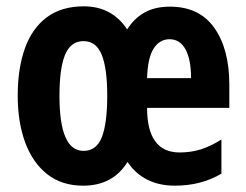

<svg xmlns="http://www.w3.org/2000/svg" viewBox="-20 -577 778 607"><path d="M517 -556Q610 -556 657.5 -489Q705 -422 705 -309V-236H445Q445 -95 548 -95Q583 -95 614 -104.5Q645 -114 680 -136V-28Q616 10 533 10Q434 10 383 -65Q337 10 243 10Q175 10 129 -26.5Q83 -63 59.5 -127Q36 -191 36 -275Q36 -360 58.5 -423.5Q81 -487 127.5 -522Q174 -557 245 -557Q334 -557 382 -484Q405 -520 438 -538Q471 -556 517 -556ZM516 -453Q485 -453 466 -424Q447 -395 445 -330H584Q584 -389 566.5 -421Q549 -453 516 -453ZM244 -447Q204 -447 186 -404.5Q168 -362 168 -273Q168 -100 244 -100Q285 -100 302 -143.5Q319 -187 319 -275Q319 -361 301.5 -404Q284 -447 244 -447Z"/></svg>

Font: Noto Sans ExtraCondensed
Style: Bold
Weight: 700
Width: 2
Designer: Monotype Design Team
Foundry: Monotype Imaging Inc.
Version: Version 2.013; ttfautohint (v1.8.4.7-5d5b)